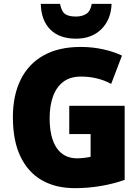

<svg xmlns="http://www.w3.org/2000/svg" viewBox="-20 -968 729 998"><path d="M340 -418H628V-33Q572 -13 505.5 -1.5Q439 10 368 10Q270 10 198 -31Q126 -72 86.5 -154Q47 -236 47 -359Q47 -472 87.5 -554Q128 -636 206.5 -680Q285 -724 399 -724Q461 -724 517 -711.5Q573 -699 614 -679L558 -532Q487 -570 401 -570Q344 -570 308 -542Q272 -514 255 -465.5Q238 -417 238 -354Q238 -252 275 -198.5Q312 -145 381 -145Q397 -145 418 -147.5Q439 -150 451 -153V-271H340ZM560 -948Q557 -866 507 -816.5Q457 -767 375 -767Q289 -767 241.5 -814.5Q194 -862 192 -948H292Q300 -908 318.5 -895Q337 -882 375 -882Q406 -882 428 -895.5Q450 -909 457 -948Z"/></svg>

Font: Noto Sans Bengali SemiCondensed Black
Style: Regular
Weight: 900
Width: 4
Designer: Joana Ranito - Universal Thirst; Jelle Bosma - Monotype Design Team
Foundry: Universal Thirst ehf.
Version: Version 3.000; ttfautohint (v1.8.4.7-5d5b)